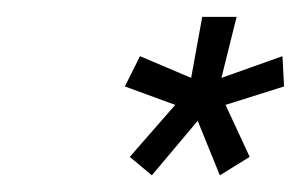

<svg xmlns="http://www.w3.org/2000/svg" viewBox="-20 -733 359 229"><path d="M134.8 -545.9 189 -607.9 128.9 -629.9 147 -666 208 -640.1 221.2 -712.9H262.2L244.1 -640.1L316.9 -666L318.8 -629.9L249 -607.9L277.8 -545.9L242.2 -523.9L215.8 -588.9L161.1 -523.9Z"/></svg>

Font: Rawline
Style: Italic
Weight: 400
Italic angle: -12°
Designer: Matt McInerney, Pablo Impallari, Rodrigo Fuenzalida
Foundry: Matt McInerney, Pablo Impallari, Rodrigo Fuenzalida
Version: Version 4.020;PS 004.020;hotconv 1.0.88;makeotf.lib2.5.64775